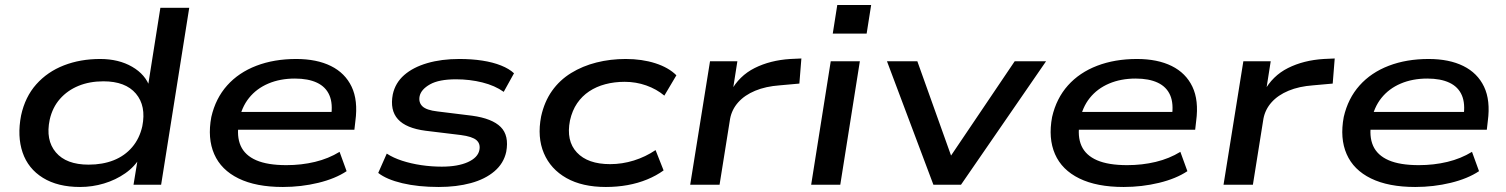

<svg xmlns="http://www.w3.org/2000/svg" viewBox="-20 -736 5999 765"><path d="M299 9Q210 9 151 -27.5Q92 -64 70 -128.5Q48 -193 64 -276Q80 -350 124.5 -400Q169 -450 234.5 -475.5Q300 -501 379 -501Q453 -501 506.5 -470Q560 -439 577 -388L569 -389L619 -705H734L622 0H512L530 -110H539Q517 -72 479 -45.5Q441 -19 394.5 -5Q348 9 299 9ZM333 -80Q389 -80 433 -97.5Q477 -115 506.5 -149.5Q536 -184 547 -233Q563 -314 521.5 -363Q480 -412 392 -412Q337 -412 293 -394Q249 -376 219 -342Q189 -308 178 -259Q161 -178 202.5 -129Q244 -80 333 -80Z M1107 9Q1000 9 930.5 -25Q861 -59 833.5 -122Q806 -185 822 -270Q839 -344 885 -395.5Q931 -447 1001.5 -474Q1072 -501 1160 -501Q1242 -501 1298.5 -473Q1355 -445 1381 -390.5Q1407 -336 1396 -254L1392 -219H904L915 -290H1325L1299 -271Q1307 -323 1292.5 -356.5Q1278 -390 1243 -406.5Q1208 -423 1155 -423Q1096 -423 1049 -403Q1002 -383 972 -345.5Q942 -308 932 -254V-249Q922 -193 939 -155Q956 -117 1001 -97.5Q1046 -78 1121 -78Q1181 -78 1235 -91Q1289 -104 1333 -131L1361 -54Q1316 -24 1248 -7.5Q1180 9 1107 9Z M1728 9Q1646 9 1583 -6Q1520 -21 1487 -47L1521 -124Q1547 -107 1582.5 -95.5Q1618 -84 1658.5 -78Q1699 -72 1740 -72Q1804 -72 1844 -90Q1884 -108 1890 -138Q1895 -163 1878.5 -177.5Q1862 -192 1816 -198L1676 -215Q1598 -225 1565.5 -261Q1533 -297 1545 -360Q1555 -406 1590.5 -437Q1626 -468 1682.5 -484.5Q1739 -501 1810 -501Q1860 -501 1902 -494.5Q1944 -488 1976.5 -475Q2009 -462 2028 -444L1987 -370Q1952 -395 1902 -407.5Q1852 -420 1797 -420Q1729 -420 1693.5 -400Q1658 -380 1652 -353Q1647 -328 1663 -312.5Q1679 -297 1723 -292L1861 -275Q1941 -264 1975 -230Q2009 -196 1997 -131Q1987 -85 1950 -53.5Q1913 -22 1856 -6.5Q1799 9 1728 9Z M2394 9Q2300 9 2237 -26.5Q2174 -62 2147 -125.5Q2120 -189 2136 -272Q2149 -331 2179.5 -374Q2210 -417 2255.5 -445Q2301 -473 2356.5 -487Q2412 -501 2473 -501Q2538 -501 2591 -484Q2644 -467 2675 -436L2627 -355Q2596 -381 2555 -395.5Q2514 -410 2469 -410Q2428 -410 2392 -400.5Q2356 -391 2327.5 -372Q2299 -353 2279.5 -324.5Q2260 -296 2251 -256Q2235 -175 2278.5 -128.5Q2322 -82 2411 -82Q2459 -82 2505.5 -96.5Q2552 -111 2592 -138L2624 -57Q2595 -36 2558.5 -21Q2522 -6 2480.5 1.5Q2439 9 2394 9Z M2730 0 2809 -492H2918L2899 -371H2891Q2925 -434 2987 -465Q3049 -496 3129 -501L3173 -503L3165 -403L3087 -396Q3031 -392 2989 -374.5Q2947 -357 2921.5 -328.5Q2896 -300 2889 -263L2847 0Z M3298 -602 3316 -716H3451L3433 -602ZM3212 0 3290 -492H3406L3328 0Z M3699 0 3514 -492H3635L3778 -92H3753L4023 -492H4148L3809 0Z M4457 9Q4350 9 4280.5 -25Q4211 -59 4183.5 -122Q4156 -185 4172 -270Q4189 -344 4235 -395.5Q4281 -447 4351.5 -474Q4422 -501 4510 -501Q4592 -501 4648.5 -473Q4705 -445 4731 -390.5Q4757 -336 4746 -254L4742 -219H4254L4265 -290H4675L4649 -271Q4657 -323 4642.5 -356.5Q4628 -390 4593 -406.5Q4558 -423 4505 -423Q4446 -423 4399 -403Q4352 -383 4322 -345.5Q4292 -308 4282 -254V-249Q4272 -193 4289 -155Q4306 -117 4351 -97.5Q4396 -78 4471 -78Q4531 -78 4585 -91Q4639 -104 4683 -131L4711 -54Q4666 -24 4598 -7.5Q4530 9 4457 9Z M4855 0 4934 -492H5043L5024 -371H5016Q5050 -434 5112 -465Q5174 -496 5254 -501L5298 -503L5290 -403L5212 -396Q5156 -392 5114 -374.5Q5072 -357 5046.5 -328.5Q5021 -300 5014 -263L4972 0Z M5619 9Q5512 9 5442.5 -25Q5373 -59 5345.5 -122Q5318 -185 5334 -270Q5351 -344 5397 -395.5Q5443 -447 5513.5 -474Q5584 -501 5672 -501Q5754 -501 5810.5 -473Q5867 -445 5893 -390.5Q5919 -336 5908 -254L5904 -219H5416L5427 -290H5837L5811 -271Q5819 -323 5804.5 -356.5Q5790 -390 5755 -406.5Q5720 -423 5667 -423Q5608 -423 5561 -403Q5514 -383 5484 -345.5Q5454 -308 5444 -254V-249Q5434 -193 5451 -155Q5468 -117 5513 -97.5Q5558 -78 5633 -78Q5693 -78 5747 -91Q5801 -104 5845 -131L5873 -54Q5828 -24 5760 -7.5Q5692 9 5619 9Z"/></svg>

Font: Nunito Sans 10pt Expanded SemiBold
Style: Italic
Weight: 600
Width: 7
Italic angle: -9°
Designer: Vernon Adams
Foundry: Vernon Adams
Version: Version 3.101;gftools[0.9.27]